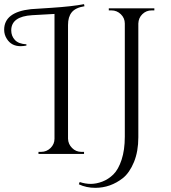

<svg xmlns="http://www.w3.org/2000/svg" viewBox="-70 -740 822 923"><path d="M321 -10H334V0H115V-10H128Q154 -10 173 -28.5Q192 -47 192 -73V-673L85 -667Q-16 -661 -16 -594Q-16 -567 1.5 -548Q19 -529 57 -527V-521Q43 -518 29 -518Q-15 -518 -37 -553Q-50 -573 -50 -597Q-50 -682 79 -696Q80 -696 178.5 -702.5Q277 -709 334 -720L336 -710Q293 -703 275 -681Q257 -659 257 -620V-73Q258 -47 276.5 -28.5Q295 -10 321 -10ZM313 135Q340 144 366.5 144Q393 144 422 133Q451 122 475 98.5Q499 75 514.5 28Q530 -19 530 -83V-627Q530 -653 511 -671.5Q492 -690 466 -690H453V-700H672V-690H659Q633 -690 614.5 -672Q596 -654 595 -627V-80Q595 -12 574 39Q553 90 521 116Q461 163 388 163Q345 163 309 146Z"/></svg>

Font: Cinzel Decorative
Style: Regular
Weight: 400
Designer: Natanael Gama
Version: Version 1.001;PS 001.001;hotconv 1.0.56;makeotf.lib2.0.21325